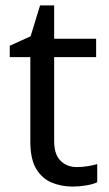

<svg xmlns="http://www.w3.org/2000/svg" viewBox="-20 -679 401 709"><path d="M264 -62Q284 -62 305 -65.5Q326 -69 339 -73V-6Q325 1 299 5.5Q273 10 249 10Q207 10 171.5 -4.5Q136 -19 114 -55Q92 -91 92 -156V-468H16V-510L93 -545L128 -659H180V-536H335V-468H180V-158Q180 -109 203.5 -85.5Q227 -62 264 -62Z"/></svg>

Font: Noto Sans Elymaic
Style: Regular
Weight: 400
Designer: Morgane Pierson
Foundry: Google LLC
Version: Version 1.002; ttfautohint (v1.8.4.7-5d5b)